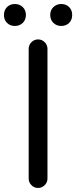

<svg xmlns="http://www.w3.org/2000/svg" viewBox="-41 -928 377 948"><path d="M100.6 -46.9V-686.5Q100.6 -706.1 114.3 -719.7Q127.9 -733.4 147 -733.4Q166 -733.4 179.7 -719.7Q193.4 -706.1 193.4 -686.5V-46.9Q193.4 -27.3 179.7 -13.7Q166 0 147 0Q127.9 0 114.3 -13.7Q100.6 -27.3 100.6 -46.9ZM71.3 -814.9Q55.7 -799.8 32.2 -799.8Q8.8 -799.8 -6.3 -814.9Q-21.5 -830.1 -21.5 -854Q-21.5 -877.9 -6.3 -893.1Q8.8 -908.2 32.2 -908.2Q55.7 -908.2 71.3 -893.1Q86.9 -877.9 86.9 -854Q86.9 -830.1 71.3 -814.9ZM261.7 -799.8Q238.3 -799.8 222.7 -814.9Q207 -830.1 207 -854Q207 -877.9 222.7 -893.1Q238.3 -908.2 261.7 -908.2Q285.2 -908.2 300.3 -893.1Q315.4 -877.9 315.4 -854Q315.4 -830.1 300.3 -814.9Q285.2 -799.8 261.7 -799.8Z"/></svg>

Font: Gen Jyuu Gothic Regular
Style: Regular
Weight: 400
Designer: [Source Han Sans]
Ryoko NISHIZUKA  (kana & ideographs); Paul D. Hunt (Latin, Greek & Cyrillic); Wenlong ZHANG  (bopomofo
Version: Version 1.002.20150607